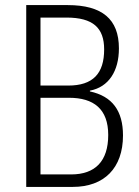

<svg xmlns="http://www.w3.org/2000/svg" viewBox="-20 -734 547 754"><path d="M246 -714H83V0H266C389 0 463 -74 463 -202C463 -299 421 -356 333 -375V-378C407 -392 447 -455 447 -544C447 -659 381 -714 246 -714ZM248 -398H139V-665H241C346 -665 389 -624 389 -540C389 -445 345 -398 248 -398ZM139 -350H251C348 -350 405 -306 405 -204C405 -101 354 -49 259 -49H139Z"/></svg>

Font: Noto Sans Thai Cond Light
Style: Regular
Weight: 300
Width: 3
Designer: Monotype Design Team
Foundry: Monotype Imaging Inc.
Version: Version 2.002